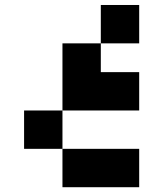

<svg xmlns="http://www.w3.org/2000/svg" viewBox="-20 -450 665 782"><path d="M390.6 -429.7H546.9V-273.4H390.6V-156.2H546.9V0H234.4V156.2H546.9V312.5H234.4V156.2H78.1V0H234.4V-273.4H390.6Z"/></svg>

Font: Sorena-Fanum Normal
Style: Regular
Weight: 400
Designer: Mohammad Darvishi
Version: Version 1.000;March 20, 2024;FontCreator 15.0.0.2958 64-bit